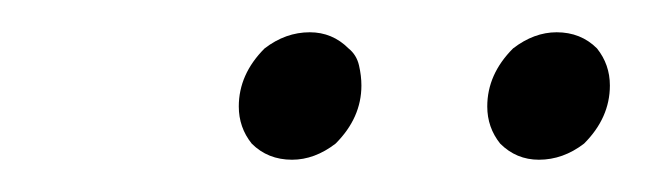

<svg xmlns="http://www.w3.org/2000/svg" viewBox="-20 -704 415 119"><path d="M298 -674Q311 -684 325 -684Q340 -684 350 -674Q358 -664 358 -651Q358 -631 342 -615Q329 -605 314 -605Q300 -605 290 -615Q282 -625 282 -638Q282 -658 298 -674ZM144 -674Q157 -684 172 -684Q186 -684 196 -674Q201 -670 202.5 -663.5Q204 -657 204 -651Q204 -631 188 -615Q175 -605 161 -605Q146 -605 136 -615Q128 -625 128 -638Q128 -658 144 -674Z"/></svg>

Font: Arsenal SC
Style: Italic
Weight: 400
Italic angle: -9.10001°
Designer: Andrij Shevchenko
Foundry: Stairsfor
Version: Version 2.001; ttfautohint (v1.8.4.7-5d5b)